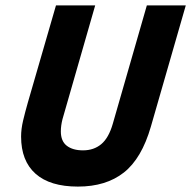

<svg xmlns="http://www.w3.org/2000/svg" viewBox="-20 -675 707 710"><path d="M397 -217 523 -655H667L538 -207Q504 -89 438 -37Q372 15 268 15Q165 15 111.5 -32.5Q58 -80 58 -170Q58 -198 65.5 -229.5Q73 -261 83 -296L187 -655H332L211 -234Q208 -222 206.5 -211Q205 -200 205 -189Q205 -153 227 -136Q249 -119 287 -119Q327 -119 354.5 -142Q382 -165 397 -217Z"/></svg>

Font: Intel One Mono Light
Style: Italic
Weight: 300
Italic angle: -16°
Monospace: yes
Designer: Fred Shallcrass
Foundry: Frere-Jones Type LLC
Version: Version 1.004